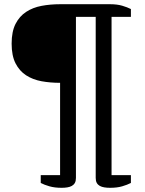

<svg xmlns="http://www.w3.org/2000/svg" viewBox="-20 -770 690 911"><path d="M35.2 -563Q35.2 -620.1 53.7 -656.5Q72.3 -692.9 104 -713.6Q135.7 -734.4 177.2 -742.2Q218.8 -750 265.1 -750H502.4Q535.6 -750 559.8 -742.9Q584 -735.8 601.1 -727.1V-689.9H509.3V61H601.1V98.1Q584 106.9 559.8 114Q535.6 121.1 502.4 121.1Q487.8 121.1 475.3 119.1Q462.9 117.2 453.6 112.1Q444.3 106.9 439.2 97.9Q434.1 88.9 434.1 74.2V-689.9H340.3V74.2Q340.3 88.9 335.2 97.9Q330.1 106.9 320.8 112.1Q311.5 117.2 299.3 119.1Q287.1 121.1 272.5 121.1Q239.3 121.1 214.6 114Q189.9 106.9 173.3 98.1V61H265.1V-377Q218.8 -377 177.2 -384.5Q135.7 -392.1 104 -412.6Q72.3 -433.1 53.7 -469.5Q35.2 -505.9 35.2 -563Z"/></svg>

Font: Artifika
Style: Medium
Weight: 500
Designer: Yulya Zhdanova | Cyreal.org
Foundry: Yulya Zhdanova | Cyreal
Version: Version 1.000